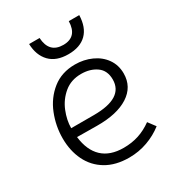

<svg xmlns="http://www.w3.org/2000/svg" viewBox="-172 -807 843 922"><g transform="rotate(-30 249.5 -346.5)"><path d="M43 -230Q43 -298 68.5 -362Q94 -426 145.5 -467Q197 -508 271 -508Q320 -508 362 -489Q404 -470 428.5 -435Q453 -400 453 -354Q453 -280 390 -239.5Q327 -199 216 -200L106 -201Q115 -124 157.5 -84Q200 -44 275 -44Q320 -44 358.5 -56.5Q397 -69 433 -95L463 -55Q425 -25 376.5 -7.5Q328 10 275 10Q200 10 148 -21Q96 -52 69.5 -106.5Q43 -161 43 -230ZM393 -355Q393 -405 358.5 -429.5Q324 -454 274 -454Q218 -454 179.5 -422Q141 -390 122 -343Q103 -296 103 -252H229Q393 -252 393 -355ZM130 -703H188Q193 -617 271 -617Q348 -617 350 -703H408Q406 -636 370.5 -601Q335 -566 270 -566Q203 -566 167.5 -603Q132 -640 130 -703Z"/></g></svg>

Font: Bellota
Style: Regular
Weight: 400
Designer: Kemie Guaida
Foundry: Kemie Guaida
Version: Version 4.001